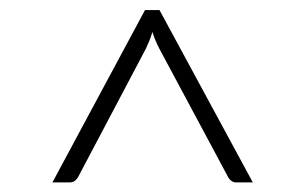

<svg xmlns="http://www.w3.org/2000/svg" viewBox="-20 -728 620 390"><path d="M493.5 -357.5H459.5Q454 -357.5 449.8 -360.8Q445.5 -364 443 -369L303.5 -629.5Q295 -646 289.5 -663Q287 -654.5 283.8 -646.2Q280.5 -638 276.5 -629.5L139 -369Q137 -365 132.8 -361.2Q128.5 -357.5 121.5 -357.5H86.5L274.5 -707.5H304Z"/></svg>

Font: Lato Light
Style: Regular
Weight: 300
Designer: Lukasz Dziedzic
Foundry: tyPoland Lukasz Dziedzic
Version: Version 2.007; 2014-02-27